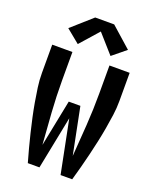

<svg xmlns="http://www.w3.org/2000/svg" viewBox="-175 -1081 951 1179"><g transform="rotate(20 300.0 -491.0)"><path d="M155 0Q142 -45 130 -90.5Q118 -136 107 -181.5Q96 -227 86 -273Q76 -319 68 -365Q60 -411 53.5 -457.5Q47 -504 47 -551V-735H179V-551Q179 -447 186 -343Q193 -239 201 -136L262 -441H338L399 -136Q407 -239 414 -343Q421 -447 421 -551V-735H553V-551Q553 -504 546.5 -457.5Q540 -411 532 -365Q524 -319 514 -273Q504 -227 493 -181.5Q482 -136 470 -90.5Q458 -45 445 0H369L300 -346L231 0ZM193 -792 105 -864 238 -982H362L495 -864L407 -792L300 -913Z"/></g></svg>

Font: Iosevka Curly XBdEx
Style: Regular
Weight: 800
Width: 7
Monospace: yes
Designer: Belleve Invis
Foundry: Belleve Invis
Version: Version 11.1.0; ttfautohint (v1.8.3)